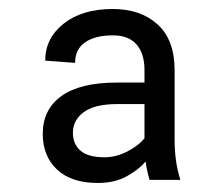

<svg xmlns="http://www.w3.org/2000/svg" viewBox="-20 -741 485 423"><path d="M309.6 -344.7Q303.7 -363.8 300.8 -385.3Q284.7 -366.2 258.3 -352.1Q231.9 -337.9 195.8 -337.9Q137.2 -337.9 105.7 -367.4Q74.2 -397 74.2 -446.3Q74.2 -500 115.5 -529.5Q156.7 -559.1 237.3 -559.1H298.3V-586.9Q298.3 -623 280.8 -643.1Q263.2 -663.1 228.5 -663.1Q189.9 -663.1 167.7 -647.9Q145.5 -632.8 145.5 -602.5L79.6 -607.4Q79.6 -656.7 120.4 -689Q161.1 -721.2 228.5 -721.2Q289.6 -721.2 327.1 -687.3Q364.7 -653.3 364.7 -586.4V-433.1Q364.7 -409.2 367.7 -387.7Q370.6 -366.2 377.4 -344.7ZM210.4 -394.5Q235.4 -394.5 260.3 -407.2Q285.2 -419.9 298.3 -436.5V-511.7H237.8Q189 -511.7 164.8 -494.1Q140.6 -476.6 140.6 -448.2Q140.6 -423.8 157.2 -409.2Q173.8 -394.5 210.4 -394.5Z"/></svg>

Font: Vazirmatn UI Light
Style: Regular
Weight: 300
Designer: Saber Rastikerdar
Foundry: Saber Rastikerdar
Version: Version 33.003